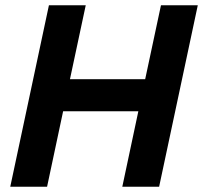

<svg xmlns="http://www.w3.org/2000/svg" viewBox="-20 -710 772 730"><path d="M19 0 166 -690H306L246 -409H532L592 -690H732L585 0H445L506 -287H220L159 0Z"/></svg>

Font: Radio Canada SemiBold
Style: Italic
Weight: 600
Italic angle: -12°
Designer: Charles Daoud, Etienne Aubert Bonn, Alexandre Saumier Demers, Jacques Le Bailly
Foundry: Radio-Canada
Version: Version 2.104; ttfautohint (v1.8.4.7-5d5b);gftools[0.9.28.de